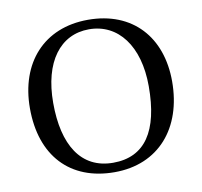

<svg xmlns="http://www.w3.org/2000/svg" viewBox="-77 -751 890 845"><g transform="rotate(-10 368.5 -328.5)"><path d="M369 12C566 12 687 -129 687 -338C687 -536 568 -669 369 -669C171 -669 50 -532 50 -329C50 -117 170 12 369 12ZM370 -30C226 -30 155 -147 155 -335C155 -518 237 -627 366 -627C496 -627 582 -515 582 -335C582 -134 512 -30 370 -30Z"/></g></svg>

Font: STIX Two Text
Style: Regular
Weight: 400
Designer: Ross Mills, John Hudson & Paul Hanslow, Tiro Typeworks Ltd; with prior portions MicroPress Inc., and Coen Hoffman.
Foundry: Tiro Typeworks Ltd
Version: Version 2.13 b171